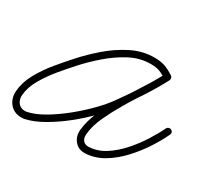

<svg xmlns="http://www.w3.org/2000/svg" viewBox="-120 -709 971 907"><g transform="rotate(30 365.5 -255.0)"><path d="M600 -476Q596 -470 589 -468.5Q582 -467 576 -471Q554 -486 534.5 -493Q515 -500 487 -500Q428 -500 373.5 -471Q319 -442 271 -400Q223 -358 187 -318Q159 -287 124.5 -246Q90 -205 63.5 -159.5Q37 -114 33 -70Q31 -45 44 -27.5Q57 -10 83 -10Q88 -10 91 -11Q132 -19 180.5 -47.5Q229 -76 277 -115Q325 -154 364.5 -194.5Q404 -235 427 -268Q466 -322 501.5 -377Q537 -432 569 -492Q573 -499 579.5 -500.5Q586 -502 592 -499Q598 -496 601 -490Q604 -484 600 -476Q589 -453 576 -432Q576 -432 576 -432Q576 -432 576 -433Q576 -433 576.5 -433Q577 -433 577 -433Q572 -424 566.5 -415.5Q561 -407 556 -398Q556 -398 556 -398Q556 -398 556 -398Q556 -398 556 -398Q556 -398 556 -398Q533 -362 509.5 -326Q486 -290 465 -253Q465 -253 465 -253Q465 -253 465 -253Q465 -252 465 -252Q465 -252 465 -252Q440 -211 416 -159.5Q392 -108 388 -60Q386 -39 396.5 -26Q407 -13 428 -14Q474 -16 515.5 -42.5Q557 -69 592.5 -109Q628 -149 655.5 -192.5Q683 -236 700 -272Q703 -278 710 -280.5Q717 -283 723 -280Q730 -277 732.5 -270.5Q735 -264 732 -257Q713 -216 682.5 -169Q652 -122 612.5 -79.5Q573 -37 527 -9.5Q481 18 430 21Q393 23 371.5 -2Q350 -27 353 -63Q358 -115 383 -170.5Q408 -226 435 -270Q435 -270 435 -270Q435 -270 435 -270Q434 -270 434 -270Q434 -270 434 -270Q456 -307 479.5 -343.5Q503 -380 526 -417Q526 -417 526 -417Q526 -417 526 -417Q526 -417 526 -417Q526 -417 526 -417Q531 -425 536 -433.5Q541 -442 546 -450Q546 -450 546 -450Q546 -450 546 -450Q546 -451 546 -451Q546 -451 546 -451Q558 -470 568 -491Q572 -499 579 -500Q586 -501 592 -498Q598 -495 601 -489Q604 -483 600 -475Q568 -415 531.5 -359Q495 -303 455 -247Q430 -211 388.5 -168Q347 -125 297 -85Q247 -45 195.5 -15.5Q144 14 98 24Q91 25 83 25Q41 25 18 -4Q-5 -33 -1 -73Q3 -122 30 -170.5Q57 -219 93.5 -263Q130 -307 161 -341Q201 -386 252.5 -430.5Q304 -475 363.5 -505Q423 -535 487 -535Q521 -535 545 -526.5Q569 -518 596 -500Q602 -496 603 -488.5Q604 -481 600 -476Z"/></g></svg>

Font: FRB American Cursive Guidelines Arrows
Style: Italic
Weight: 400
Italic angle: -25°
Version: Version 2.0;Modular Font Editor K font №1